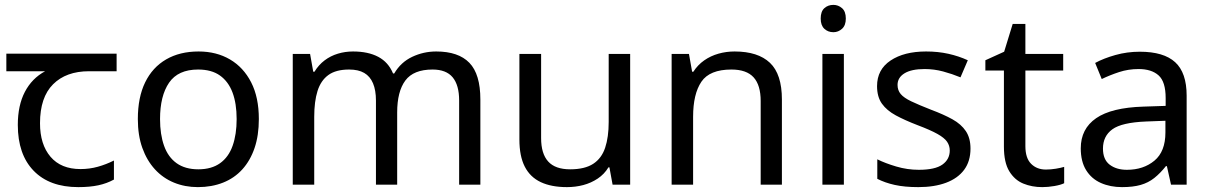

<svg xmlns="http://www.w3.org/2000/svg" viewBox="-20 -757 4965 787"><path d="M301 10Q183 10 118 -57Q53 -124 53 -245Q53 -325 82 -380.5Q111 -436 165 -465H6V-537H458V-465H345Q251 -465 197.5 -411.5Q144 -358 144 -252Q144 -165 187 -114.5Q230 -64 310 -64Q347 -64 381 -73.5Q415 -83 447 -99V-21Q418 -5 383 2.5Q348 10 301 10Z M1041 -269Q1041 -202 1023.5 -150.5Q1006 -99 973.5 -63Q941 -27 894.5 -8.5Q848 10 791 10Q738 10 693 -8.5Q648 -27 615 -63Q582 -99 563.5 -150.5Q545 -202 545 -269Q545 -358 575 -419.5Q605 -481 661 -513.5Q717 -546 794 -546Q867 -546 922.5 -513.5Q978 -481 1009.5 -419.5Q1041 -358 1041 -269ZM636 -269Q636 -206 652.5 -159.5Q669 -113 704 -88Q739 -63 793 -63Q847 -63 882 -88Q917 -113 933.5 -159.5Q950 -206 950 -269Q950 -333 933 -378Q916 -423 881.5 -447.5Q847 -472 792 -472Q710 -472 673 -418Q636 -364 636 -269Z M1768 -546Q1859 -546 1904 -499.5Q1949 -453 1949 -349V0H1862V-345Q1862 -408 1835.5 -440Q1809 -472 1753 -472Q1675 -472 1641.5 -427Q1608 -382 1608 -296V0H1521V-345Q1521 -387 1509 -415.5Q1497 -444 1473 -458Q1449 -472 1411 -472Q1357 -472 1326 -449.5Q1295 -427 1281.5 -384Q1268 -341 1268 -278V0H1180V-536H1251L1264 -463H1269Q1286 -491 1310.5 -509.5Q1335 -528 1365 -537Q1395 -546 1427 -546Q1489 -546 1530.5 -524Q1572 -502 1591 -456H1596Q1623 -502 1669.5 -524Q1716 -546 1768 -546Z M2563 -536V0H2491L2478 -71H2474Q2457 -43 2430 -25Q2403 -7 2371 1.5Q2339 10 2304 10Q2240 10 2196.5 -10.5Q2153 -31 2131 -74Q2109 -117 2109 -185V-536H2198V-191Q2198 -127 2227 -95Q2256 -63 2317 -63Q2377 -63 2411.5 -85.5Q2446 -108 2460.5 -151.5Q2475 -195 2475 -257V-536Z M2991 -546Q3087 -546 3136 -499.5Q3185 -453 3185 -349V0H3098V-343Q3098 -408 3069 -440Q3040 -472 2978 -472Q2889 -472 2855 -422Q2821 -372 2821 -278V0H2733V-536H2804L2817 -463H2822Q2840 -491 2866.5 -509.5Q2893 -528 2925 -537Q2957 -546 2991 -546Z M3439 -536V0H3351V-536ZM3396 -737Q3416 -737 3431.5 -723.5Q3447 -710 3447 -681Q3447 -653 3431.5 -639Q3416 -625 3396 -625Q3374 -625 3359 -639Q3344 -653 3344 -681Q3344 -710 3359 -723.5Q3374 -737 3396 -737Z M3958 -148Q3958 -96 3932 -61Q3906 -26 3858 -8Q3810 10 3744 10Q3688 10 3647.5 1Q3607 -8 3576 -24V-104Q3608 -88 3653.5 -74.5Q3699 -61 3746 -61Q3813 -61 3843 -82.5Q3873 -104 3873 -140Q3873 -160 3862 -176Q3851 -192 3822.5 -208Q3794 -224 3741 -244Q3689 -264 3652 -284Q3615 -304 3595 -332Q3575 -360 3575 -404Q3575 -472 3630.5 -509Q3686 -546 3776 -546Q3825 -546 3867.5 -536.5Q3910 -527 3947 -510L3917 -440Q3883 -454 3846 -464Q3809 -474 3770 -474Q3716 -474 3687.5 -456.5Q3659 -439 3659 -409Q3659 -387 3672 -371.5Q3685 -356 3715.5 -341.5Q3746 -327 3797 -307Q3848 -288 3884 -268Q3920 -248 3939 -219.5Q3958 -191 3958 -148Z M4267 -62Q4287 -62 4308 -65.5Q4329 -69 4342 -73V-6Q4328 1 4302 5.5Q4276 10 4252 10Q4210 10 4174.5 -4.5Q4139 -19 4117 -55Q4095 -91 4095 -156V-468H4019V-510L4096 -545L4131 -659H4183V-536H4338V-468H4183V-158Q4183 -109 4206.5 -85.5Q4230 -62 4267 -62Z M4652 -545Q4750 -545 4797 -502Q4844 -459 4844 -365V0H4780L4763 -76H4759Q4736 -47 4711.5 -27.5Q4687 -8 4655.5 1Q4624 10 4579 10Q4531 10 4492.5 -7Q4454 -24 4432 -59.5Q4410 -95 4410 -149Q4410 -229 4473 -272.5Q4536 -316 4667 -320L4758 -323V-355Q4758 -422 4729 -448Q4700 -474 4647 -474Q4605 -474 4567 -461.5Q4529 -449 4496 -433L4469 -499Q4504 -518 4552 -531.5Q4600 -545 4652 -545ZM4678 -259Q4578 -255 4539.5 -227Q4501 -199 4501 -148Q4501 -103 4528.5 -82Q4556 -61 4599 -61Q4667 -61 4712 -98.5Q4757 -136 4757 -214V-262Z"/></svg>

Font: binaryh115
Style: Book
Weight: 400
Designer: Jelle Bosma - Monotype Design Team
Foundry: Monotype Imaging Inc.
Version: Version 2.003